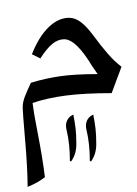

<svg xmlns="http://www.w3.org/2000/svg" viewBox="-20 -418 529 743"><path d="M153.8 267.6Q126 289.6 86.9 305.2Q86.4 228 76.7 118.2Q67.9 17.1 67.9 -4.9Q67.9 -23.9 77.6 -47.9Q87.4 -71.8 99.6 -97.7Q154.8 -114.7 212.4 -123Q270 -131.3 357.9 -131.3L336.9 -161.6Q274.4 -266.1 228.5 -266.1Q205.1 -266.1 183.3 -248.8Q161.6 -231.4 136.2 -191.9L103.5 -208Q129.9 -275.4 167.7 -312.3Q205.6 -349.1 247.6 -349.1Q270 -349.1 291.7 -333.3Q313.5 -317.4 338.9 -283.7Q371.6 -239.3 397.7 -209.5Q423.8 -179.7 450.2 -159.7L412.1 -57.6Q306.2 -57.6 233.9 -48.1Q161.6 -38.6 106 -19.5L112.8 26.4L126 97.2Q145 194.8 153.8 267.6ZM222.2 -397.9ZM293 49.8ZM340.8 25.4Q346.7 54.7 349.6 79.1Q352.5 103.5 352.5 140.6Q352.5 178.7 332.5 206.5L327.6 205.1Q327.6 138.2 314.9 85.9Q312.5 76.2 312.5 68.8Q312.5 53.7 320.3 42.2Q328.1 30.8 340.8 25.4ZM263.7 25.4Q269.5 54.7 272.5 79.1Q275.4 103.5 275.4 140.6Q275.4 178.7 255.4 206.5L250.5 205.1Q250.5 138.2 237.8 85.9Q235.4 76.2 235.4 68.8Q235.4 53.7 243.2 42.2Q251 30.8 263.7 25.4ZM289.6 221.2ZM293 1Z"/></svg>

Font: Noto Naskh Arabic
Style: Regular
Weight: 400
Designer: Monotype Design team
Foundry: Monotype Imaging Inc.
Version: Version 1.01